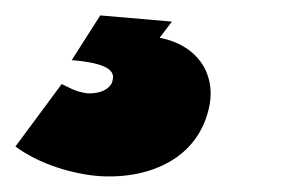

<svg xmlns="http://www.w3.org/2000/svg" viewBox="-72 -28 389 249"><path d="M52 200C119 206 187 179 200 107C207 66 183 30 135 21L151 0L58 -8L21 50C70 54 77 65 74 76C73 85 61 94 41 93C25 91 15 84 8 81L-52 162C-25 182 14 196 52 200Z"/></svg>

Font: Fixel Display Black
Style: Italic
Weight: 900
Italic angle: -10°
Designer: AlfaBravo + MacPaw
Foundry: Kyrylo Tkachov, Marchela Mozhyna, Serhii Makarenko, Maria Weinstein, Zakhar Kryvoshyya
Version: Version 1.210;Glyphs 3.2 (3217)